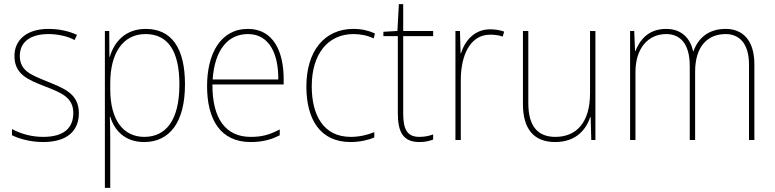

<svg xmlns="http://www.w3.org/2000/svg" viewBox="-20 -678 3752 930"><path d="M362 -130C362 -226 287 -251 207 -284C132 -315 76 -334 76 -407C76 -477 130 -513 215 -513C260 -513 310 -502 341 -484L353 -509C317 -526 269 -538 215 -538C110 -538 50 -485 50 -407C50 -317 116 -292 199 -259C277 -229 335 -206 335 -131C335 -59 291 -15 189 -15C134 -15 82 -29 38 -53V-23C70 -7 125 10 189 10C305 10 362 -44 362 -130Z M686 -538C585 -538 532 -472 512 -403H510L509 -528H488V232H514V-4C514 -42 513 -80 512 -113H514C533 -49 583 10 678 10C801 10 876 -85 876 -269C876 -447 810 -538 686 -538ZM685 -513C794 -513 849 -430 849 -269C849 -93 782 -15 679 -15C579 -15 514 -94 514 -246V-275C514 -419 574 -513 685 -513Z M1181 -538C1047 -538 983 -416 983 -261C983 -100 1047 10 1194 10C1250 10 1293 -1 1335 -23V-51C1283 -24 1247 -15 1194 -15C1072 -15 1008 -105 1009 -269H1354V-295C1354 -427 1305 -538 1181 -538ZM1181 -513C1283 -513 1329 -420 1328 -293H1010C1020 -438 1085 -513 1181 -513Z M1678 10C1723 10 1765 0 1793 -12V-38C1760 -24 1719 -15 1679 -15C1546 -15 1490 -121 1490 -260C1490 -416 1568 -513 1692 -513C1725 -513 1758 -507 1790 -492L1796 -516C1765 -530 1732 -538 1692 -538C1550 -538 1464 -429 1464 -259C1464 -101 1530 10 1678 10Z M2011 -15C1950 -15 1933 -55 1933 -130V-503H2078V-528H1933V-658H1912L1905 -528L1837 -524V-503H1907V-130C1907 -42 1930 10 2011 10C2040 10 2059 5 2078 -2V-27C2060 -20 2038 -15 2011 -15Z M2354 -536C2276 -536 2231 -478 2213 -420H2211L2208 -528H2186V0H2212V-290C2212 -410 2257 -510 2354 -510C2378 -510 2397 -507 2415 -501L2422 -525C2402 -532 2379 -536 2354 -536Z M2864 -528H2838V-227C2838 -82 2770 -15 2670 -15C2586 -15 2539 -65 2539 -179V-528H2513V-174C2513 -53 2566 10 2669 10C2771 10 2819 -51 2839 -111H2841L2844 0H2864Z M3495 -538C3411 -538 3362 -493 3339 -430H3337C3323 -495 3279 -538 3207 -538C3115 -538 3077 -478 3058 -431H3056L3052 -528H3032V0H3058V-329C3058 -445 3120 -513 3207 -513C3271 -513 3321 -471 3321 -358V0H3347V-331C3347 -454 3408 -513 3495 -513C3559 -513 3608 -470 3608 -364V0H3634V-366C3634 -484 3577 -538 3495 -538Z"/></svg>

Font: Noto Sans Thai Looped SemiCondensed Thin
Style: Regular
Weight: 100
Width: 4
Designer: Sasikarn Vongin, Ben Mitchell
Foundry: The Fontpad Ltd
Version: Version 1.001